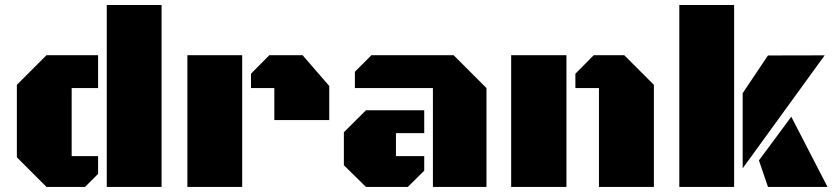

<svg xmlns="http://www.w3.org/2000/svg" viewBox="-20 -736 3285 756"><path d="M616.2 -716.3V0H400.4V-716.3ZM262.2 -121.1H366.2V-51.3L314.9 0H163.1L46.4 -116.7V-401.9L163.1 -518.6H366.2V-389.2H262.2Z M1060.1 -389.2H968.3V-445.8L1040.5 -518.6H1171.4L1276.4 -397.5V-263.2H1060.1ZM717.8 0V-518.6H933.6V0Z M1684.6 0V-389.2H1377.4V-453.6L1442.4 -518.6H1766.1L1895.5 -389.2V0ZM1650.4 -301.8V-211.9H1539.1V-121.1H1650.4V-64L1585.9 0H1420.9L1334 -85.4V-215.3L1420.9 -301.8Z M1992.7 0V-518.6H2210.4V0ZM2338.4 -389.2H2245.6V-445.8L2317.9 -518.6H2438L2554.7 -401.9V0H2338.4Z M2870.6 0H2654.8V-716.3H2870.6ZM2904.3 -73.2V-369.1L3003.9 -517.6L3227.1 -518.1ZM3238.3 0H3003.9L2968.3 -104.5L3095.7 -276.4Z"/></svg>

Font: Black Ops One [rus by aLiNcE]
Style: Regular
Weight: 400
Designer: James Grieshaber
Foundry: James Grieshaber
Version: Version 1.002;May 25, 2024;FontCreator 13.0.0.2680 64-bit